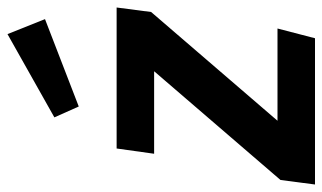

<svg xmlns="http://www.w3.org/2000/svg" viewBox="-214 -666 860 512"><g transform="rotate(-90 216.0 -410.0)"><path d="M381 -820 159 -695 188 -630 421 -720ZM452 -529H76L62 -429H282L-8 -92L-20 0H370L396 -100H150L440 -437Z"/></g></svg>

Font: Fira Sans Medium
Style: Italic
Weight: 500
Italic angle: -8°
Designer: bBox Type GmbH & Carrois Corporate GbR & Edenspiekermann AG
Foundry: bBox Type GmbH & Carrois Corporate GbR & Edenspiekermann AG
Version: Version 4.301;PS 004.301;hotconv 1.0.88;makeotf.lib2.5.64775